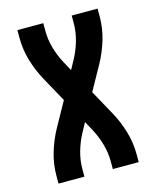

<svg xmlns="http://www.w3.org/2000/svg" viewBox="-111 -812 722 888"><g transform="rotate(-15 250.0 -367.5)"><path d="M58 0V-37Q58 -93 74 -147Q90 -201 117 -250L182 -367L117 -485Q90 -534 74 -588Q58 -642 58 -698V-735H182V-698Q182 -656 194 -614.5Q206 -573 226 -536L250 -492L274 -536Q294 -573 306 -614.5Q318 -656 318 -698V-735H442V-698Q442 -642 426 -588Q410 -534 383 -485L318 -368L383 -250Q410 -201 426 -147Q442 -93 442 -37V0H318V-37Q318 -79 306 -120.5Q294 -162 274 -199L250 -243L226 -199Q206 -162 194 -120.5Q182 -79 182 -37V0Z"/></g></svg>

Font: Iosevka Curly Extrabold
Style: Regular
Weight: 800
Monospace: yes
Designer: Belleve Invis
Foundry: Belleve Invis
Version: Version 22.1.2; ttfautohint (v1.8.4)